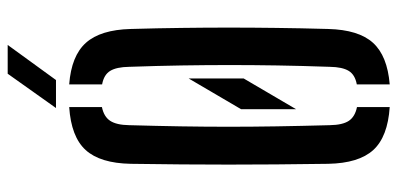

<svg xmlns="http://www.w3.org/2000/svg" viewBox="-281 -721 1009 487"><g transform="rotate(-90 223.5 -477.5)"><path d="M190 -231V-370.5L268 -503.5V-364ZM195.5 6.5Q120 1.5 86.5 -35.2Q53 -72 51.5 -149.5Q50.5 -220.5 50 -282Q49.5 -343.5 49.5 -401.8Q49.5 -460 50 -520.8Q50.5 -581.5 51.5 -650.5Q53 -728 86.5 -764.8Q120 -801.5 195.5 -806.5V-723.5Q171 -718.5 160.5 -702.5Q150 -686.5 149.5 -654.5Q147.5 -584.5 146.5 -523Q145.5 -461.5 145.5 -402.5Q145.5 -343.5 146.5 -281Q147.5 -218.5 149.5 -145.5Q150 -113 160.5 -97.2Q171 -81.5 195.5 -76.5ZM253 6.5V-77Q277.5 -81.5 287.2 -97.5Q297 -113.5 297.5 -145.5Q300 -217 301 -279Q302 -341 302 -399.8Q302 -458.5 301 -520.8Q300 -583 297.5 -654.5Q297 -686.5 287.2 -702.5Q277.5 -718.5 253 -723V-806.5Q325.5 -801 358.5 -764Q391.5 -727 393.5 -650.5Q395.5 -581.5 396.2 -520.8Q397 -460 397 -401.5Q397 -343 396.2 -281.8Q395.5 -220.5 393.5 -149.5Q391.5 -72.5 358.5 -36Q325.5 0.5 253 6.5ZM193 -840 280 -962.5H353L264 -840Z"/></g></svg>

Font: Big Shoulders Stencil Text Thin SemiBold
Style: Regular
Weight: 600
Version: Version 2.001